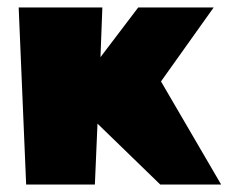

<svg xmlns="http://www.w3.org/2000/svg" viewBox="-20 -494 612 514"><path d="M30 -474H254L249 -341L350 -474H552L411 -276L572 0H409Q290 -115 241 -163L234 0H50Z"/></svg>

Font: Wendy One
Style: Regular
Weight: 400
Designer: Alejandro Inler
Foundry: Alejandro Inler
Version: 1.001